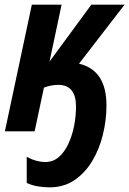

<svg xmlns="http://www.w3.org/2000/svg" viewBox="-20 -565 556 826"><path d="M193 241Q167 241 141.5 236.5Q116 232 95 222V109Q113 120 134.5 126Q156 132 175 132Q208 132 232.5 111Q257 90 273.5 55Q290 20 298.5 -22Q307 -64 307 -107Q307 -200 230 -200Q215 -200 198 -196.5Q181 -193 169 -188L129 0H1L117 -545H245L193 -300L373 -545H516L320 -291Q438 -263 438 -112Q438 -48 422.5 15Q407 78 376 129Q345 180 299.5 210.5Q254 241 193 241Z"/></svg>

Font: Noto Sans Condensed
Style: Bold Italic
Weight: 700
Width: 3
Italic angle: -12°
Designer: Monotype Design Team
Foundry: Monotype Imaging Inc.
Version: Version 2.013; ttfautohint (v1.8.4.7-5d5b)